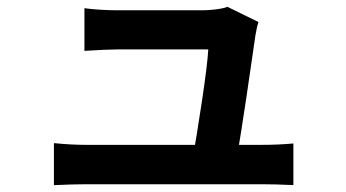

<svg xmlns="http://www.w3.org/2000/svg" viewBox="-20 -530 1017 564"><path d="M730.2 -425.3Q720.7 -357.2 704 -245.7Q687.3 -134.3 675.3 -63.5H545.4Q557.1 -125 573.2 -232.9Q589.4 -340.8 591.8 -384.8H324.2Q295.4 -384.8 228 -380.6V-505.9Q246.3 -503.2 273.6 -501.5Q300.8 -499.8 323.2 -499.8H577.4Q594 -499.8 616.8 -502.8Q639.6 -505.9 647.9 -510L739.3 -465.3Q733.9 -449.2 730.2 -425.3ZM233.4 -104.5H747.3Q798.8 -104.5 841.8 -108.6V13.7Q789.6 11.2 749.5 11.2H233.4Q195.3 11.2 138.4 13.9V-109.6Q187.5 -104.5 233.4 -104.5Z"/></svg>

Font: Min Sans VF VF
Style: Regular
Weight: 400
Designer: Jinseong-Kim, NotoSansCJK, Nunito
Foundry: Jinseong-Kim
Version: Version 1.420;Glyphs 3.1.2 (3151)